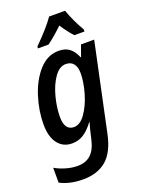

<svg xmlns="http://www.w3.org/2000/svg" viewBox="-184 -851 880 1175"><g transform="rotate(-20 255.5 -264.0)"><path d="M-2 207V110Q26 127 66 139Q106 151 143 151Q196 151 228.5 122Q261 93 275 34L282 4Q291 -38 303 -76H300Q269 -34 235.5 -12Q202 10 159 10Q101 10 67 -34Q33 -78 33 -159Q33 -247 62 -338.5Q91 -430 145.5 -490.5Q200 -551 273 -551Q317 -551 344 -529.5Q371 -508 387 -468H390L416 -541H502L381 29Q358 140 300 190Q242 240 146 240Q61 240 -2 207ZM354 -378Q354 -416 337 -438Q320 -460 287 -460Q245 -460 212 -413Q179 -366 161 -297Q143 -228 143 -168Q143 -80 204 -80Q244 -80 278.5 -129Q313 -178 333.5 -248.5Q354 -319 354 -378ZM161 -620Q253 -712 291 -768H395Q405 -737 425 -694.5Q445 -652 464 -620L463 -608H397Q363 -645 331 -695Q275 -641 229 -608H160Z"/></g></svg>

Font: Noto Sans UI NarrowMedium
Style: Italic
Weight: 500
Width: 4
Italic angle: -12°
Designer: Monotype Design Team
Foundry: Monotype Imaging Inc.
Version: Version 1.001